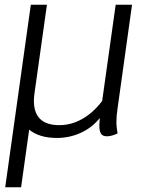

<svg xmlns="http://www.w3.org/2000/svg" viewBox="-20 -570 650 810"><path d="M476 -113Q471 -82 471 -53Q471 -35 476 -7Q451 5 431 5Q413 5 406 -6Q399 -17 399 -42Q399 -50 401 -72Q369 -32 321.5 -10Q274 12 220 12Q146 12 103 -23L69 220H2L110 -550H178L126 -180Q123 -161 123 -145Q123 -42 230 -42Q281 -42 327.5 -68.5Q374 -95 411 -144L468 -550H537Z"/></svg>

Font: Krub
Style: Italic
Weight: 400
Italic angle: -8°
Designer: Ekaluck Peanpanawate
Foundry: Cadson Demak Co.,Ltd.
Version: Version 1.000; ttfautohint (v1.6)